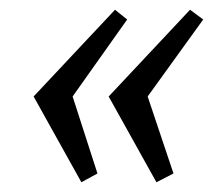

<svg xmlns="http://www.w3.org/2000/svg" viewBox="-20 -448 455 394"><path d="M301 -74 203 -250 370 -428 397 -408 283 -250 336 -92ZM147 -74 49 -250 216 -428 241 -408 129 -250 180 -92Z"/></svg>

Font: Manuale Light
Style: Italic
Weight: 300
Italic angle: -11°
Version: Version 1.002